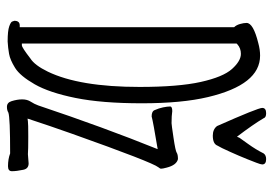

<svg xmlns="http://www.w3.org/2000/svg" viewBox="-134 -630 769 540"><g transform="rotate(90 250.0 -359.5)"><path d="M442 -713Q442 -709 437 -696Q418 -646 396 -600L389 -587Q384 -574 361 -574Q343 -574 334 -586Q283 -701 283 -713Q283 -724 298 -724Q310 -724 312 -717Q329 -688 364 -642L367 -649Q369 -652 384.5 -673.5Q400 -695 411 -717Q416 -724 427 -724Q442 -724 442 -713ZM96 3Q66 3 53.5 -1.5Q41 -6 40 -10Q39 -14 38 -16Q38 -31 51 -31H56V-634Q50 -640 47 -650.5Q44 -661 44 -669Q44 -688 101 -702Q119 -707 136 -707Q177 -707 206 -670.5Q235 -634 252.5 -560.5Q270 -487 270 -374.5Q270 -262 255 -188Q240 -114 216.5 -73Q193 -32 170.5 -18Q148 -4 131 -1Q114 2 96 3ZM264 -8Q259 -24 259 -38Q259 -52 265.5 -62Q272 -72 276 -83Q338 -268 399 -419Q321 -406 307 -402Q292 -402 289 -411Q284 -422 281.5 -434Q279 -446 279 -454Q279 -460 292 -460Q305 -458 326 -458Q330 -458 367 -463.5Q404 -469 409 -472.5Q414 -476 427 -476Q444 -472 451 -444Q454 -433 454 -428Q454 -426 450 -421Q436 -404 356 -179Q334 -117 313 -53L321 -54Q326 -55 364 -55Q402 -55 413 -54Q415 -54 439 -56Q454 -56 457 -41Q461 -22 461 -9Q461 2 447 2Q427 2 411 -4Q310 -4 296 1Q290 5 280 5Q268 5 264 -8ZM107 -37Q113 -37 144 -61Q163 -73 181 -110Q224 -199 224 -368Q224 -477 210 -540Q196 -603 173.5 -628Q151 -653 131 -653Q115 -653 104 -643L102 -641V-37Z"/></g></svg>

Font: Moon Stars Kai T HW Light
Style: Regular
Weight: 300
Designer: GuiWonder
Version: Version 1.101